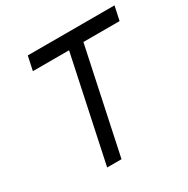

<svg xmlns="http://www.w3.org/2000/svg" viewBox="-161 -854 977 997"><g transform="rotate(-30 327.5 -355.0)"><path d="M201 0 334 -626H117L135 -710H655L637 -626H420L287 0Z"/></g></svg>

Font: Geist Mono
Style: Italic
Weight: 400
Italic angle: -12°
Monospace: yes
Designer: Basement.studio, Andrés Briganti, Mateo Zaragoza
Foundry: Basement.studio, Vercel, Andrés Briganti, Guido Ferreyra, Mateo Zaragoza
Version: Version 1.500